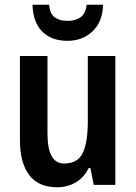

<svg xmlns="http://www.w3.org/2000/svg" viewBox="-20 -779 572 809"><path d="M466 -543V0H375L361 -71H354Q333 -30 298.5 -10Q264 10 220 10Q142 10 103 -41.5Q64 -93 64 -189V-543H180V-217Q180 -90 250 -90Q308 -90 329 -135Q350 -180 350 -267V-543ZM414 -759Q413 -689 371 -648Q329 -607 264 -607Q197 -607 158 -646Q119 -685 117 -759H187Q190 -721 210.5 -706Q231 -691 265 -691Q297 -691 319 -706Q341 -721 345 -759Z"/></svg>

Font: Noto Sans Myanmar Condensed SemiBold
Style: Regular
Weight: 600
Width: 3
Designer: Monotype Design Team
Foundry: Monotype Imaging Inc.
Version: Version 2.107; ttfautohint (v1.8.4.7-5d5b)